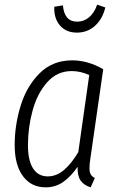

<svg xmlns="http://www.w3.org/2000/svg" viewBox="-20 -793 512 824"><path d="M423 -496 368 -114Q364 -90 364 -71Q364 -55 369 -45.5Q374 -36 387 -29L369 11Q340 2 326 -18Q312 -38 313 -77Q284 -35 251 -12Q218 11 176 11Q114 11 78.5 -37Q43 -85 43 -170Q43 -257 69 -340.5Q95 -424 150.5 -479Q206 -534 290 -534Q357 -534 423 -496ZM100 -170Q100 -104 122 -70Q144 -36 185 -36Q222 -36 254 -63Q286 -90 316 -140L363 -471Q325 -488 288 -488Q225 -488 182.5 -440Q140 -392 120 -319Q100 -246 100 -170ZM213 -764 250 -770Q256 -700 311 -700Q340 -700 362.5 -719Q385 -738 397 -773L432 -761Q420 -711 387.5 -682Q355 -653 310 -653Q264 -653 237.5 -683.5Q211 -714 213 -764Z"/></svg>

Font: Fira Sans Extra Condensed Light
Style: Italic
Weight: 300
Width: 3
Italic angle: -8°
Designer: Carrois Corporate & Edenspiekermann AG
Foundry: Carrois Corporate GbR & Edenspiekermann AG
Version: Version 4.203